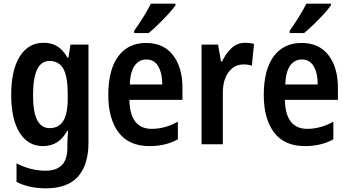

<svg xmlns="http://www.w3.org/2000/svg" viewBox="-20 -786 1899 1046"><path d="M218 -553Q260 -553 291.5 -534Q323 -515 347 -473H353L364 -543H462V-9Q462 111 405.5 175.5Q349 240 229 240Q138 240 70 205V104Q148 144 229 144Q286 144 316.5 114Q347 84 347 17V4Q347 -32 351 -73H346Q301 10 214 10Q133 10 87 -63Q41 -136 41 -269Q41 -405 88 -479Q135 -553 218 -553ZM249 -454Q160 -454 160 -267Q160 -176 182.5 -132Q205 -88 251 -88Q300 -88 324.5 -127Q349 -166 349 -250V-274Q349 -369 325 -411.5Q301 -454 249 -454Z M776 -552Q871 -552 922.5 -485.5Q974 -419 974 -308V-242H685Q688 -84 807 -84Q879 -84 949 -123V-27Q882 10 795 10Q682 10 626 -64.5Q570 -139 570 -268Q570 -406 624 -479Q678 -552 776 -552ZM778 -462Q738 -462 714 -429Q690 -396 687 -326H864Q864 -386 842.5 -424Q821 -462 778 -462ZM936 -757Q922 -737 896.5 -709Q871 -681 842 -653Q813 -625 790 -606H711V-618Q737 -655 761 -693.5Q785 -732 802 -766H936Z M1315 -553Q1340 -553 1364 -547L1352 -428Q1333 -435 1307 -435Q1257 -435 1225.5 -393.5Q1194 -352 1194 -280V0H1078V-543H1168L1184 -451H1190Q1209 -493 1240.5 -523Q1272 -553 1315 -553Z M1623 -552Q1718 -552 1769.5 -485.5Q1821 -419 1821 -308V-242H1532Q1535 -84 1654 -84Q1726 -84 1796 -123V-27Q1729 10 1642 10Q1529 10 1473 -64.5Q1417 -139 1417 -268Q1417 -406 1471 -479Q1525 -552 1623 -552ZM1625 -462Q1585 -462 1561 -429Q1537 -396 1534 -326H1711Q1711 -386 1689.5 -424Q1668 -462 1625 -462ZM1783 -757Q1769 -737 1743.5 -709Q1718 -681 1689 -653Q1660 -625 1637 -606H1558V-618Q1584 -655 1608 -693.5Q1632 -732 1649 -766H1783Z"/></svg>

Font: Noto Sans Ethiopic Condensed SemiBold
Style: Regular
Weight: 600
Width: 3
Designer: Monotype Design Team
Foundry: Monotype Imaging Inc.
Version: Version 2.102; ttfautohint (v1.8.4.7-5d5b)